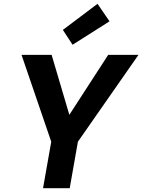

<svg xmlns="http://www.w3.org/2000/svg" viewBox="-20 -988 747 1008"><path d="M206 0 249 -244 93 -700H251L345 -382H342L548 -700H707L389 -244L346 0ZM361 -753 310 -831 492 -968 555 -876Z"/></svg>

Font: DM Sans 10pt ExtraBold
Style: Italic
Weight: 800
Italic angle: -10°
Version: Version 4.004;gftools[0.9.30]